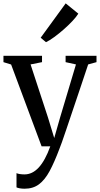

<svg xmlns="http://www.w3.org/2000/svg" viewBox="-22 -869 592 1140"><path d="M124 251.5Q108.5 251.5 95.8 249.2Q83 247 76 243.5V159Q82.5 162.5 96 164.5Q109.5 166.5 123.5 166.5Q146.5 166.5 167.5 156.5Q188.5 146.5 207.8 125.8Q227 105 244.2 73.5Q261.5 42 276.5 0H225L44 -486L-1.5 -500V-537.5H227.5V-500L159.5 -486.5L262.5 -172.5L300 -49.5L335 -172L429 -486.5L367.5 -500V-537.5H551V-500L501.5 -486.5Q474.5 -405 450.2 -333.2Q426 -261.5 406 -202.2Q386 -143 370.8 -97.8Q355.5 -52.5 345.2 -23.5Q335 5.5 330.5 15.5Q301 94 272.8 146.5Q244.5 199 209.5 225.2Q174.5 251.5 124 251.5ZM250.5 -619 219.5 -645 368 -849 443 -788Q431.5 -769 408 -744Q384.5 -719 356 -694Q327.5 -669 299.8 -648.8Q272 -628.5 252 -619Z"/></svg>

Font: Merriweather 60pt
Style: Regular
Weight: 400
Version: Version 2.100